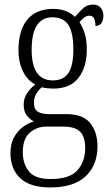

<svg xmlns="http://www.w3.org/2000/svg" viewBox="-20 -583 486 843"><path d="M200 240Q112 240 69 199.5Q26 159 26 89Q26 48 41.5 20Q57 -8 80.5 -25.5Q104 -43 129 -50Q112 -58 98 -75.5Q84 -93 84 -123Q84 -152 99 -174Q114 -196 135 -212Q100 -230 80.5 -270.5Q61 -311 61 -361Q61 -450 100 -497Q139 -544 214 -544Q245 -544 269.5 -534Q294 -524 309 -509Q322 -524 341.5 -543.5Q361 -563 388 -563Q411 -563 422.5 -548.5Q434 -534 434 -514Q434 -495 425.5 -482Q417 -469 399 -469Q399 -490 393 -502Q387 -514 373 -514Q361 -514 351 -507Q341 -500 329 -486Q342 -466 351.5 -437.5Q361 -409 361 -364Q361 -288 324.5 -241Q288 -194 214 -194Q204 -194 188 -195.5Q172 -197 164 -200Q150 -189 139.5 -172Q129 -155 129 -130Q129 -104 145.5 -93Q162 -82 194 -82H271Q345 -82 376.5 -42Q408 -2 408 59Q408 142 356 191Q304 240 200 240ZM212 -230Q259 -230 280.5 -262.5Q302 -295 302 -365Q302 -441 280 -474Q258 -507 210 -507Q166 -507 142.5 -472.5Q119 -438 119 -364Q119 -230 212 -230ZM202 203Q286 203 320 164.5Q354 126 354 68Q354 17 331.5 -5Q309 -27 260 -27H182Q141 -27 110.5 0Q80 27 80 86Q80 135 106.5 169Q133 203 202 203Z"/></svg>

Font: Noto Serif Tamil Condensed Light
Style: Regular
Weight: 300
Width: 3
Designer: Indian Type Foundry, Tom Grace, and the Monotype Design Team
Foundry: Monotype Imaging Inc.
Version: Version 2.004; ttfautohint (v1.8.4.7-5d5b)